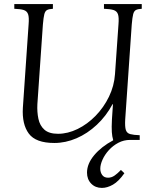

<svg xmlns="http://www.w3.org/2000/svg" viewBox="-20 -685 761 940"><path d="M246 15Q155 15 121 -31Q87 -77 92 -158L120 -565Q123 -600 117.5 -615.5Q112 -631 96 -636Q80 -641 50 -642V-665H239V-642Q220 -641 210.5 -636Q201 -631 197 -615.5Q193 -600 190 -565L163 -175Q161 -137 168 -103.5Q175 -70 197.5 -50Q220 -30 264 -30Q312 -30 360 -53.5Q408 -77 448 -118Q488 -159 513.5 -211.5Q539 -264 543 -322L560 -565Q563 -600 557.5 -615.5Q552 -631 535.5 -636Q519 -641 489 -642V-665H674V-642Q655 -641 645.5 -636Q636 -631 632 -615.5Q628 -600 625 -565L593 -100Q591 -65 596 -49Q601 -33 617.5 -28.5Q634 -24 664 -23V0H534Q529 -16 527.5 -38.5Q526 -61 528 -100L533 -175H531Q500 -117 454 -74Q408 -31 354.5 -8Q301 15 246 15ZM617 0Q586 0 559.5 14Q533 28 513 50Q493 72 482 96.5Q471 121 471 141Q471 159 480.5 172Q490 185 509 185Q526 185 541 174.5Q556 164 572 147L589 163Q561 203 533 219Q505 235 479 235Q447 235 426.5 214Q406 193 406 160Q406 117 441 75Q476 33 534 2V0Z"/></svg>

Font: Bona Nova
Style: Italic
Weight: 400
Italic angle: -4°
Designer: Mateusz Machalski
Foundry: Capitalics
Version: Version 4.001; ttfautohint (v1.8.3)